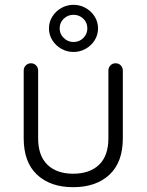

<svg xmlns="http://www.w3.org/2000/svg" viewBox="-20 -771 609 798"><path d="M460.5 -508Q473.8 -508 482.1 -499.1Q490.5 -490.2 490.5 -477.8V-196Q490.5 -96.8 434.9 -44.9Q379.2 7 284 7Q189.5 7 134 -44.9Q78.5 -96.8 78.5 -196V-477.8Q78.5 -490.2 87.2 -499.1Q96 -508 108.5 -508Q121.8 -508 130.1 -499.1Q138.5 -490.2 138.5 -477.8V-196Q138.5 -123.8 177.1 -86.4Q215.8 -49 284 -49Q353.2 -49 391.9 -86.4Q430.5 -123.8 430.5 -196V-477.8Q430.5 -490.2 438.9 -499.1Q447.2 -508 460.5 -508ZM285.5 -555Q258.5 -555 235.1 -568.1Q211.8 -581.2 197.6 -603.6Q183.5 -626 183.5 -652.8Q183.5 -680 197.6 -702.4Q211.8 -724.8 235.1 -737.9Q258.5 -751 285.5 -751Q312.5 -751 335.9 -737.9Q359.2 -724.8 373.4 -702.4Q387.5 -680 387.5 -652.8Q387.5 -626 373.4 -603.6Q359.2 -581.2 335.9 -568.1Q312.5 -555 285.5 -555ZM285.5 -596.5Q309.8 -596.5 326.4 -613.1Q343 -629.8 343 -652.8Q343 -677.5 326.1 -693.5Q309.2 -709.5 285.5 -709.5Q262 -709.5 245 -693.4Q228 -677.2 228 -652.8Q228 -629.8 245 -613.1Q262 -596.5 285.5 -596.5Z"/></svg>

Font: Quicksand Variable Light
Style: Regular
Weight: 300
Designer: Andrew Paglinawan
Foundry: Andrew Paglinawan
Version: Version 3.004